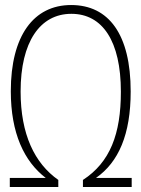

<svg xmlns="http://www.w3.org/2000/svg" viewBox="-20 -744 563 764"><path d="M19 0H212V-28C118 -94 62 -209 62 -380C62 -577 139 -689 264 -689C388 -689 461 -580 461 -379C461 -211 418 -98 310 -28V0H504V-36H362C452 -99 500 -209 500 -380C500 -607 413 -724 263 -724C114 -724 23 -602 23 -381C23 -214 76 -102 162 -36H19Z"/></svg>

Font: Noto Sans Condensed ExtraLight
Style: Regular
Weight: 200
Width: 3
Designer: Monotype Design Team
Foundry: Monotype Imaging Inc.
Version: Version 2.013